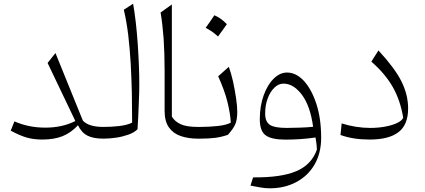

<svg xmlns="http://www.w3.org/2000/svg" viewBox="-20 -738 2264 1022"><path d="M381 -93.8C335.2 -70.5 281.9 -58.6 221 -58.6C162.4 -58.6 107.6 -69.5 56.7 -91.9L37.1 -42.4C71 -24.3 100 -11.9 124.3 -5.2C148.1 1.4 175.2 4.8 205.2 4.8C247.6 4.8 283.8 -1.4 313.3 -13.3C342.9 -25.2 370 -44.3 395.2 -71.4C407.1 -46.2 423.3 -27.6 444.3 -16.7C464.8 -5.7 493.3 0 530 0H530.5V-62.4H530C477.6 -62.4 441.4 -73.8 421 -96.2L275.2 -455.7L233.3 -402.9Z M688.6 -718.1 639 -686.2C648.6 -646.2 656.2 -601.9 662.4 -553.3C668.1 -504.3 672.4 -453.3 675.7 -400.5C678.6 -347.1 680.5 -293.8 681.9 -240.5C682.9 -186.7 683.3 -135.2 683.3 -85.2C665.2 -76.2 642.4 -70.5 614.8 -67.1C586.7 -63.8 558.6 -62.4 530.5 -62.4C521 -62.4 516.2 -52.4 516.2 -32.4V-30C516.2 -10 521 0 530.5 0C551.9 0 574.8 -1.9 598.1 -5.2C621.4 -8.6 643.3 -14.3 663.8 -21.4C684.3 -28.6 700 -38.1 711.9 -50C713.3 -68.1 714.3 -89 715.7 -113.3C716.7 -137.1 717.6 -161 718.6 -185.2C719.5 -209 720.5 -230 721 -248.1C721.4 -265.7 721.4 -277.6 721.4 -283.8C721.4 -315.2 721 -350 719.5 -387.6C718.1 -425.2 715.7 -463.8 713.3 -503.3C710.5 -542.9 707.1 -581 702.9 -618.1C698.6 -654.8 693.8 -688.1 688.6 -718.1Z M894.8 -714.3 834.8 -671.4C841.9 -630 847.1 -583.3 851 -532.4C854.3 -481 856.2 -424.3 856.2 -362.9V-148.1C856.2 -111 863.8 -81.4 879 -60C894.3 -38.6 915.2 -22.9 941.9 -13.8C968.6 -4.8 998.6 0 1032.4 0H1032.9V-62.4H1032.4C991.4 -62.4 960.5 -67.6 940 -77.6C919.5 -87.6 904.3 -101 894.8 -117.6Z M1121 -656.7C1112.9 -644.8 1105.2 -633.8 1098.1 -622.9C1090.5 -611.9 1082.9 -601 1074.8 -590C1086.2 -583.8 1097.6 -577.1 1109 -569.5C1120 -561.4 1130.5 -552.9 1140.5 -543.8C1148.6 -554.8 1156.7 -566.2 1164.8 -577.1C1172.4 -588.1 1180 -598.6 1187.6 -609.5C1174.8 -622.4 1162.9 -632.4 1151.9 -640C1141 -647.1 1130.5 -652.9 1121 -656.7ZM1032.9 0H1044.3C1076.2 0 1102.9 -1.4 1125.2 -4.3C1147.1 -7.1 1170 -12.4 1193.3 -20.5C1212.4 -41.9 1225.2 -60.5 1232.4 -76.7C1239.5 -92.9 1242.9 -114.8 1242.9 -142.9C1242.9 -161.4 1241 -185.7 1236.7 -214.8C1232.4 -243.8 1227.1 -273.8 1220.5 -304.3C1213.3 -334.3 1206.2 -360.5 1198.1 -382.4L1141.4 -331.9C1163.8 -281.9 1180.5 -236.7 1190.5 -196.2C1200.5 -155.2 1206.7 -118.1 1208.6 -85.2C1193.8 -77.1 1171.4 -71 1141.4 -67.6C1111.4 -64.3 1079.5 -62.4 1046.7 -62.4H1032.9C1023.3 -62.4 1018.6 -52.4 1018.6 -32.4V-30C1018.6 -10 1023.3 0 1032.9 0Z M1416.2 264.3C1468.6 264.3 1515.2 253.3 1556.7 231.4C1598.1 209.5 1630.5 178.6 1654.3 138.1C1677.6 97.6 1689.5 50 1689.5 -4.8C1689.5 -72.9 1681 -133.3 1663.8 -185.7C1646.7 -237.6 1624.3 -278.6 1597.1 -308.1C1569.5 -337.1 1540 -351.9 1508.1 -351.9C1482.9 -351.9 1459.5 -341.4 1437.6 -320C1415.2 -298.6 1397.6 -269 1383.8 -231.4C1370 -193.8 1362.9 -151 1362.9 -102.9C1362.9 -61.4 1373.3 -32.9 1394.3 -17.6C1415.2 -2.4 1450 5.2 1499 5.2C1525.2 5.2 1552.4 4.3 1580 2.4C1607.1 0.5 1633.8 -2.4 1659.5 -6.2C1661.4 5.7 1662.9 16.2 1664.3 25.7C1665.7 35.7 1666.2 46.7 1666.7 58.6C1648.1 111.9 1611.4 150 1557.6 172.9C1503.8 196.2 1426.7 207.1 1327.1 206.2L1313.3 250C1329 253.3 1345.7 256.2 1364.3 259.5C1382.4 262.9 1399.5 264.3 1416.2 264.3ZM1646.7 -63.3C1624.3 -61 1600.5 -59 1575.7 -58.6C1551 -57.6 1528.1 -57.1 1506.7 -57.1C1463.3 -57.1 1433.3 -62.4 1416.7 -73.3C1400 -84.3 1391.4 -104.3 1391.4 -133.3C1391.4 -162.9 1395.7 -189.5 1404.8 -213.8C1413.8 -238.1 1425.7 -257.1 1440.5 -271.4C1455.2 -285.7 1471.4 -292.9 1489 -292.9C1524.8 -292.9 1557.6 -272.9 1587.6 -232.9C1617.1 -192.9 1636.7 -136.2 1646.7 -63.3Z M2152.4 -161C2152.4 -210 2140 -259 2115.7 -307.1C2091 -355.2 2050.5 -409 1994.3 -469.5L1956.7 -410C2006.2 -366.7 2044.3 -321.4 2071 -274.3C2097.6 -227.1 2116.2 -172.9 2126.2 -111.4C2121.9 -101 2111.4 -91.9 2094.8 -83.8C2077.6 -75.7 2056.7 -69 2031.4 -64.3C2006.2 -59.5 1979.5 -57.1 1950.5 -57.1C1900.5 -57.1 1849.5 -65.2 1798.6 -81L1792.4 -19.5C1836.7 -3.3 1888.1 4.8 1947.1 4.8C2016.7 4.8 2068.1 -8.6 2101.9 -35.2C2135.7 -61.4 2152.4 -103.3 2152.4 -161Z"/></svg>

Font: Pinar Light
Style: Regular
Weight: 300
Designer: Amin Abedi
Version: Version 2.00;September 9, 2021;FontCreator 13.0.0.2683 64-bi